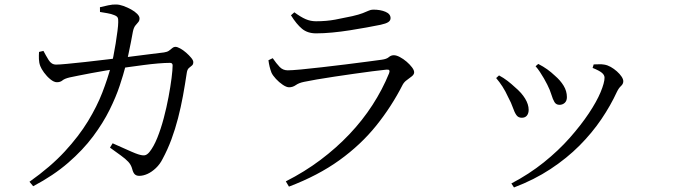

<svg xmlns="http://www.w3.org/2000/svg" viewBox="-20 -787 3020 857"><path d="M601.4 -2.1Q589 -2.1 581.6 -9Q574.3 -16 570.2 -32.4Q565.4 -50.9 552.9 -64.5Q540.3 -78 519.9 -92.7Q499.4 -107.4 470.9 -128.1L482.7 -147.4Q504 -138 526.7 -127.8Q549.3 -117.7 567.7 -109.6Q586.2 -101.6 596 -98.5Q615.8 -92.1 626.1 -93.9Q636.4 -95.6 647 -108.4Q666.1 -132 682.3 -172.2Q698.4 -212.4 711 -260Q723.6 -307.6 732.3 -354.3Q741 -400.9 745.8 -438.5Q750.5 -476 750.5 -495Q750.5 -506.4 738.8 -506.4Q717 -506.4 685.8 -503.8Q654.6 -501.2 621 -496.7Q587.3 -492.2 556.7 -488Q526.1 -483.8 503.6 -480.4Q481 -476.8 449.7 -471.7Q418.5 -466.6 386.8 -460.5Q355.1 -454.3 329.1 -449.3Q303.1 -444.3 290.8 -441.4Q268 -436 258.6 -428Q249.2 -420 233.9 -420Q220.8 -420 204.9 -433Q188.9 -446.1 176.4 -463.3Q164 -480.6 159.9 -491.9Q154.3 -506.4 153.7 -523Q153.1 -539.7 154.2 -555.2L173.9 -559.8Q184.4 -539.7 197 -519.2Q209.5 -498.7 230.4 -498.7Q245.2 -498.7 279.6 -502Q314 -505.2 360.4 -510.3Q406.8 -515.4 457.8 -521.6Q508.8 -527.8 558.2 -533.7Q607.6 -539.6 648.2 -545.1Q688.9 -550.6 712.2 -553Q726.2 -555 734.2 -560.7Q742.1 -566.5 748.8 -572.2Q755.4 -577.9 763.5 -577.9Q771.2 -577.9 784.6 -570.6Q798 -563.2 811.1 -551.7Q824.2 -540.2 833.5 -528.9Q842.8 -517.6 842.8 -509.7Q842.8 -499.4 836.7 -494.5Q830.5 -489.5 823.2 -483.4Q816 -477.2 813.8 -462.5Q806 -410.3 796.7 -359.3Q787.3 -308.3 774.7 -259.5Q762.1 -210.7 745.2 -165Q728.2 -119.3 705.8 -77.7Q694 -54 675.8 -36.8Q657.6 -19.5 638.4 -10.8Q619.2 -2.1 601.4 -2.1ZM111.6 24.3Q206.2 -42.7 269.3 -111.1Q332.3 -179.5 372.6 -245.8Q412.9 -312.2 436.7 -373.8Q460.5 -435.5 474.7 -489.1Q480.3 -507.5 485.9 -535Q491.4 -562.5 496.3 -592.9Q501.2 -623.2 504.4 -648.9Q507.7 -674.5 507.7 -687.7Q508.4 -702.4 505.1 -708.7Q501.7 -715.1 489.5 -719.7Q476.5 -725.2 458.3 -728.2Q440.2 -731.3 426.3 -733.6L426.1 -754.8Q442 -758.7 462.8 -763.2Q483.6 -767.7 498.2 -766.9Q512.7 -766.9 530.6 -760.5Q548.6 -754 565.1 -745Q581.6 -735.9 592.2 -725.2Q602.8 -714.5 602.8 -705.3Q602.8 -694.4 597 -688Q591.3 -681.7 584.1 -672.8Q576.8 -663.8 573 -645Q569.8 -627.6 564.6 -600Q559.4 -572.4 552.9 -543.1Q546.5 -513.7 540 -490.3Q531 -455.1 514.5 -405.2Q498.1 -355.3 469.3 -297Q440.5 -238.6 395.3 -178Q350.1 -117.4 284.5 -60.6Q219 -3.7 128.1 44.2Z M1255.8 22.5Q1339.3 -19.8 1410.3 -73.1Q1481.3 -126.4 1539.8 -188.1Q1598.2 -249.7 1642.6 -318.4Q1687 -387 1716.7 -460Q1724 -478.5 1704.9 -476.2Q1680.2 -473.8 1642.4 -468.9Q1604.5 -464 1560.2 -457.7Q1515.9 -451.4 1472.6 -444.9Q1429.3 -438.3 1393.3 -432.2Q1357.4 -426.1 1337 -421.6Q1314.2 -417 1300.4 -407.2Q1286.5 -397.4 1270.3 -397.4Q1258.7 -397.4 1242.1 -408.6Q1225.5 -419.8 1211.6 -434.9Q1197.6 -450.1 1191.9 -462.3Q1186.9 -475.2 1183.5 -489.1Q1180.1 -503 1178.2 -518.1L1197.3 -527.3Q1213.6 -503.7 1228.1 -488.4Q1242.5 -473.1 1264.3 -473.1Q1281.5 -473.1 1323 -476.9Q1364.5 -480.7 1417 -486.9Q1469.5 -493.1 1522.9 -499.5Q1576.3 -505.9 1619.8 -511.9Q1663.2 -517.9 1684.1 -520.5Q1705.6 -523.4 1715.4 -531.9Q1725.2 -540.5 1737.8 -540.5Q1749.5 -540.5 1764.9 -532.3Q1780.4 -524.1 1794.8 -511.8Q1809.2 -499.4 1818.9 -486.6Q1828.6 -473.7 1828.6 -464.4Q1828.6 -455 1818.6 -446.7Q1808.7 -438.4 1796.6 -430Q1784.5 -421.7 1777.6 -409.3Q1727.9 -311.5 1659.1 -226Q1590.3 -140.6 1495.1 -72Q1399.9 -3.4 1269.7 46ZM1390.7 -638.1Q1352.9 -638.1 1328.2 -658.5Q1303.5 -678.9 1278.7 -718.8L1293.8 -732.1Q1322.7 -710.8 1344.4 -701.5Q1366.1 -692.1 1390.3 -692.1Q1437.1 -692.1 1476.1 -699.4Q1515.1 -706.7 1552.5 -714.9Q1582.6 -721.9 1599 -728.3Q1615.4 -734.7 1625.4 -739.3Q1635.3 -744 1645.9 -744Q1678.2 -744 1700.8 -734.3Q1723.3 -724.6 1723.3 -706Q1723.3 -695.3 1713.1 -688.4Q1702.9 -681.6 1678.9 -676.4Q1651.1 -670.7 1615.8 -664.3Q1580.5 -657.9 1541.2 -651.7Q1501.9 -645.5 1463.1 -641.8Q1424.3 -638.1 1390.7 -638.1Z M2262.5 31.9Q2341.9 -9.7 2407.4 -62.3Q2472.9 -114.9 2523.1 -171.7Q2573.3 -228.6 2608.3 -281.1Q2643.3 -333.6 2660.9 -375.8Q2678.4 -418 2678.4 -440.4Q2678.4 -452.2 2666.4 -462.2Q2654.4 -472.1 2625.1 -483.9L2629.9 -499.5Q2640.3 -499.5 2652.7 -500.1Q2665.2 -500.8 2677.4 -498.6Q2691.5 -496.4 2706.1 -488.2Q2720.6 -480 2733.6 -468.4Q2746.6 -456.8 2754.3 -445.2Q2762.1 -433.6 2762.1 -424.3Q2762.1 -412.3 2751.9 -403.1Q2741.7 -393.8 2733.5 -376.8Q2705.8 -316.5 2664.4 -255.2Q2622.9 -193.8 2566.5 -137.1Q2510 -80.4 2437.3 -32.5Q2364.5 15.5 2274.2 49.7ZM2308.8 -261.4Q2293.3 -261.4 2284.9 -273.4Q2276.4 -285.5 2269.3 -306.5Q2262.2 -327.6 2247.9 -354Q2236.4 -379.5 2222.9 -400.5Q2209.4 -421.4 2194.6 -438.6L2207.4 -450.4Q2227.4 -439.9 2245.9 -425.6Q2264.3 -411.2 2277.3 -398.9Q2308.2 -373 2323.9 -346.9Q2339.7 -320.9 2339.7 -296.7Q2339.7 -281.2 2332 -271.3Q2324.3 -261.4 2308.8 -261.4ZM2477.4 -319.1Q2462.3 -319.1 2454.8 -331.5Q2447.4 -343.9 2441.2 -364.5Q2435 -385.2 2422.8 -409.3Q2416.2 -422.7 2407.8 -437.1Q2399.4 -451.5 2390.2 -465.5Q2381 -479.6 2370.6 -491.3L2382.5 -501.7Q2405 -490.2 2422.8 -477.4Q2440.6 -464.6 2457.1 -448.9Q2480.9 -428.6 2495.7 -404.5Q2510.4 -380.4 2510.4 -353.4Q2510.4 -336.8 2500.7 -327.9Q2490.9 -319.1 2477.4 -319.1Z"/></svg>

Font: Noto Serif HK ExtraLight
Style: Regular
Weight: 200
Designer: Ryoko NISHIZUKA 西塚涼子 (kana & ideographs); Frank Grießhammer (Latin, Greek & Cyrillic); Wenlong ZHANG 张文龙 (bopomofo); San
Foundry: Adobe
Version: Version 2.002-H1;hotconv 1.1.0;makeotfexe 2.6.0